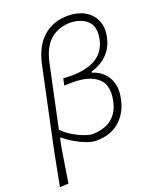

<svg xmlns="http://www.w3.org/2000/svg" viewBox="-168 -844 934 1138"><g transform="rotate(-20 299.0 -274.5)"><path d="M9.5 194.5Q20 138.5 30.5 85.2Q41 32 52.5 -28L157.5 -523Q181 -633.5 243.8 -689Q306.5 -744.5 399.5 -744.5Q459.5 -744.5 503.8 -720Q548 -695.5 568 -650.5Q588 -605.5 575 -544.5Q564.5 -496 540 -463.8Q515.5 -431.5 484 -412.8Q452.5 -394 420.5 -385.5L419 -378.5Q437 -374 460 -360.5Q483 -347 502.5 -322.5Q522 -298 530.5 -260.5Q539 -223 527.5 -170Q510 -88.5 453.8 -39.5Q397.5 9.5 306.5 9.5Q280.5 9.5 246.2 -3.2Q212 -16 177.5 -36.2Q143 -56.5 116.5 -79.5H110L99 -27Q89.5 31.5 81.2 83.8Q73 136 64 192ZM299 -34.5Q378.5 -37 422.8 -73.5Q467 -110 481 -178.5Q500.5 -273.5 449 -318.8Q397.5 -364 290.5 -364Q278 -363.5 265 -363.2Q252 -363 239.5 -362.5L248.5 -405Q257.5 -404.5 268.2 -404Q279 -403.5 297.5 -403Q499.5 -403 529.5 -547.5Q545.5 -624 507 -661.5Q468.5 -699 397.5 -701Q321 -699 271.8 -655Q222.5 -611 202.5 -516.5L120 -128Q145 -101 178.8 -80.5Q212.5 -60 245.2 -47.8Q278 -35.5 299 -34.5Z"/></g></svg>

Font: Commissioner Loud ExtraLight
Style: Italic
Weight: 200
Italic angle: -12°
Designer: Kostas Bartsokas
Foundry: Kostas Bartsokas
Version: Version 1.000; ttfautohint (v1.8.3)